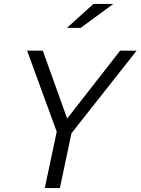

<svg xmlns="http://www.w3.org/2000/svg" viewBox="-20 -958 716 978"><path d="M208 0 269 -287 118 -700H198L322 -354L592 -700H676L344 -279L285 0ZM321 -816 456 -938H557L391 -816Z"/></svg>

Font: Red Hat Mono
Style: Italic
Weight: 300
Italic angle: -12°
Monospace: yes
Designer: Pentagram, MCKL
Foundry: Pentagram, MCKL
Version: Version 1.023